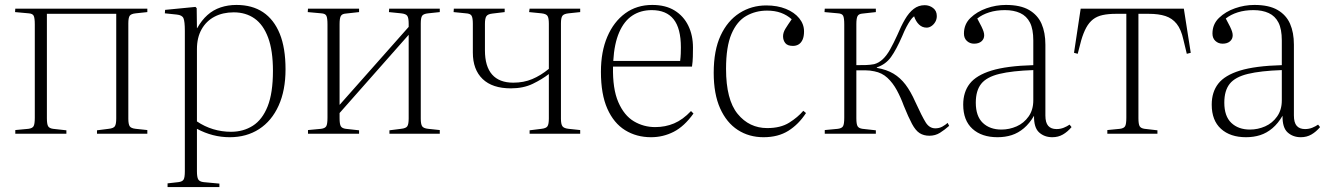

<svg xmlns="http://www.w3.org/2000/svg" viewBox="-20 -542 5369 778"><path d="M42 0V-15L95 -20Q111 -22 116 -30.5Q121 -39 121 -65V-443Q121 -469 116.5 -478Q112 -487 96 -488L41 -493L42 -507H577V-493L530 -488Q511 -486 505.5 -478Q500 -470 500 -447V-61Q500 -39 505.5 -30.5Q511 -22 530 -20L577 -15V0H373V-14L420 -20Q440 -22 445.5 -30.5Q451 -39 451 -62V-486H170V-63Q170 -39 175 -30.5Q180 -22 195 -20L249 -14V0Z M659 216V201L703 196Q719 194 724 185.5Q729 177 729 152V-417Q729 -455 723.5 -468Q718 -481 696 -483L648 -488L649 -502L772 -514L777 -509L778 -428H779Q797 -460 820.5 -481Q844 -502 874 -512Q904 -522 938 -522Q1002 -522 1046 -492.5Q1090 -463 1113.5 -405.5Q1137 -348 1137 -261Q1137 -176 1109 -114Q1081 -52 1030 -19Q979 14 911 14Q876 14 843 5.5Q810 -3 778 -20V152Q778 175 783 184.5Q788 194 805 196L869 202V216ZM916 -8Q966 -8 1004.5 -32.5Q1043 -57 1064.5 -111Q1086 -165 1086 -255Q1086 -337 1066.5 -389.5Q1047 -442 1011.5 -467Q976 -492 927 -492Q883 -492 849.5 -474.5Q816 -457 797 -423.5Q778 -390 778 -343V-50Q809 -29 844 -18.5Q879 -8 916 -8Z M1228 0V-15L1281 -20Q1297 -22 1302 -30.5Q1307 -39 1307 -65V-443Q1307 -469 1302.5 -478Q1298 -487 1282 -488L1227 -493L1228 -507H1435V-493L1381 -487Q1366 -486 1361 -477Q1356 -468 1356 -444V-117L1636 -433V-446Q1636 -469 1630.5 -477.5Q1625 -486 1605 -488L1556 -493L1557 -507H1762V-493L1715 -488Q1696 -486 1690.5 -478Q1685 -470 1685 -447V-61Q1685 -39 1690.5 -30.5Q1696 -22 1715 -20L1762 -15V0H1558V-14L1605 -20Q1625 -22 1630.5 -30.5Q1636 -39 1636 -62V-401L1356 -84V-63Q1356 -39 1361 -30.5Q1366 -22 1381 -20L1435 -14V0Z M2126 0V-14L2174 -20Q2193 -22 2198.5 -30.5Q2204 -39 2204 -62V-242Q2177 -221 2139 -202.5Q2101 -184 2050 -184Q1975 -184 1935.5 -222Q1896 -260 1896 -329V-446Q1896 -469 1891 -478Q1886 -487 1868 -488L1818 -493L1819 -507H2025V-493L1975 -487Q1957 -485 1951 -476.5Q1945 -468 1945 -445V-338Q1945 -273 1974 -240Q2003 -207 2060 -207Q2102 -207 2136.5 -221.5Q2171 -236 2204 -263V-446Q2204 -469 2198.5 -477.5Q2193 -486 2174 -488L2124 -493L2126 -507H2331V-493L2284 -488Q2265 -486 2259 -478Q2253 -470 2253 -447V-61Q2253 -39 2259 -30.5Q2265 -22 2284 -20L2331 -15V0Z M2618 14Q2559 14 2513 -14.5Q2467 -43 2441 -101.5Q2415 -160 2415 -251Q2415 -333 2441 -393.5Q2467 -454 2513.5 -488Q2560 -522 2623 -522Q2677 -522 2713.5 -499.5Q2750 -477 2769 -438Q2788 -399 2788 -349Q2788 -332 2787.5 -312Q2787 -292 2784 -272H2464Q2462 -182 2485.5 -128Q2509 -74 2548.5 -50.5Q2588 -27 2635 -27Q2676 -27 2711.5 -42Q2747 -57 2780 -92L2790 -82Q2753 -30 2710 -8Q2667 14 2618 14ZM2465 -295H2736Q2738 -311 2738.5 -324Q2739 -337 2739 -350Q2739 -427 2709.5 -464Q2680 -501 2621 -501Q2576 -501 2542.5 -479Q2509 -457 2489 -411Q2469 -365 2465 -295Z M3074 14Q3015 14 2969.5 -15.5Q2924 -45 2898 -103Q2872 -161 2872 -247Q2872 -338 2900 -398Q2928 -458 2976.5 -489Q3025 -520 3085 -520Q3130 -520 3164.5 -506Q3199 -492 3218.5 -468Q3238 -444 3238 -415Q3238 -394 3232 -381Q3226 -368 3216 -362Q3206 -356 3193 -356Q3171 -356 3162 -367.5Q3153 -379 3153 -395Q3153 -410 3162.5 -425.5Q3172 -441 3188 -464Q3169 -481 3144.5 -490Q3120 -499 3088 -499Q3042 -499 3004 -477.5Q2966 -456 2944 -404.5Q2922 -353 2922 -263Q2922 -138 2969 -80.5Q3016 -23 3089 -23Q3143 -23 3178 -45Q3213 -67 3235 -93L3246 -84Q3216 -38 3174.5 -12Q3133 14 3074 14Z M3746 8Q3723 8 3706.5 -2.5Q3690 -13 3675.5 -40Q3661 -67 3642 -114Q3630 -147 3614 -176.5Q3598 -206 3576 -226.5Q3554 -247 3523 -253Q3505 -257 3487.5 -257Q3470 -257 3450 -257V-63Q3450 -39 3455 -30.5Q3460 -22 3475 -20L3529 -14V0H3322V-15L3375 -20Q3391 -22 3396 -30.5Q3401 -39 3401 -65V-443Q3401 -469 3396.5 -478Q3392 -487 3376 -488L3321 -493L3322 -507H3529V-493L3475 -487Q3460 -486 3455 -477Q3450 -468 3450 -444V-278Q3474 -278 3490 -278.5Q3506 -279 3522 -282Q3541 -287 3557 -302Q3573 -317 3587 -342Q3601 -367 3616 -400Q3631 -436 3647 -463.5Q3663 -491 3682.5 -506Q3702 -521 3727 -521Q3746 -521 3761 -509.5Q3776 -498 3776 -477Q3776 -464 3770 -453.5Q3764 -443 3754.5 -436.5Q3745 -430 3735 -430Q3717 -430 3704 -442.5Q3691 -455 3684 -476Q3676 -470 3668.5 -459Q3661 -448 3653 -433Q3645 -418 3636 -396Q3612 -341 3590.5 -311Q3569 -281 3533 -269V-267Q3573 -260 3600.5 -243.5Q3628 -227 3649 -199.5Q3670 -172 3689 -129Q3716 -70 3731 -46Q3746 -22 3770 -22Q3786 -22 3798.5 -29Q3811 -36 3820 -44L3826 -32Q3808 -16 3789 -4Q3770 8 3746 8Z M4022 14Q3958 14 3920.5 -20Q3883 -54 3883 -118Q3883 -169 3909.5 -203Q3936 -237 3997.5 -256Q4059 -275 4167 -278V-378Q4167 -424 4153.5 -450.5Q4140 -477 4114 -489Q4088 -501 4052 -501Q4017 -501 3988.5 -492Q3960 -483 3940 -467Q3951 -447 3957 -434.5Q3963 -422 3965.5 -414Q3968 -406 3968 -399Q3968 -384 3957 -374.5Q3946 -365 3927 -365Q3910 -365 3898 -376Q3886 -387 3886 -406Q3886 -444 3912.5 -469.5Q3939 -495 3977.5 -508.5Q4016 -522 4056 -522Q4115 -522 4150 -501.5Q4185 -481 4200.5 -445.5Q4216 -410 4216 -361V-74Q4216 -45 4227.5 -32Q4239 -19 4261 -19Q4277 -19 4290.5 -24.5Q4304 -30 4314 -37L4322 -27Q4306 -8 4287 3Q4268 14 4244 14Q4212 14 4190.5 -5.5Q4169 -25 4170 -73Q4152 -42 4129 -22.5Q4106 -3 4079.5 5.5Q4053 14 4022 14ZM4038 -17Q4070 -17 4099.5 -30Q4129 -43 4148 -70Q4167 -97 4167 -135V-258Q4081 -255 4029.5 -242.5Q3978 -230 3956 -202.5Q3934 -175 3934 -126Q3934 -71 3962.5 -44Q3991 -17 4038 -17Z M4467 0V-15L4518 -20Q4534 -22 4539 -30.5Q4544 -39 4544 -65V-486H4502Q4471 -486 4448 -481Q4425 -476 4409 -463.5Q4393 -451 4381.5 -430Q4370 -409 4361 -378L4347 -324L4332 -328L4359 -507H4777L4805 -328L4789 -324L4775 -382Q4766 -423 4748 -445.5Q4730 -468 4702.5 -477Q4675 -486 4635 -486H4593V-63Q4593 -39 4598 -30.5Q4603 -22 4618 -20L4670 -14V0Z M5029 14Q4965 14 4927.5 -20Q4890 -54 4890 -118Q4890 -169 4916.5 -203Q4943 -237 5004.5 -256Q5066 -275 5174 -278V-378Q5174 -424 5160.5 -450.5Q5147 -477 5121 -489Q5095 -501 5059 -501Q5024 -501 4995.5 -492Q4967 -483 4947 -467Q4958 -447 4964 -434.5Q4970 -422 4972.5 -414Q4975 -406 4975 -399Q4975 -384 4964 -374.5Q4953 -365 4934 -365Q4917 -365 4905 -376Q4893 -387 4893 -406Q4893 -444 4919.5 -469.5Q4946 -495 4984.5 -508.5Q5023 -522 5063 -522Q5122 -522 5157 -501.5Q5192 -481 5207.5 -445.5Q5223 -410 5223 -361V-74Q5223 -45 5234.5 -32Q5246 -19 5268 -19Q5284 -19 5297.5 -24.5Q5311 -30 5321 -37L5329 -27Q5313 -8 5294 3Q5275 14 5251 14Q5219 14 5197.5 -5.5Q5176 -25 5177 -73Q5159 -42 5136 -22.5Q5113 -3 5086.5 5.5Q5060 14 5029 14ZM5045 -17Q5077 -17 5106.5 -30Q5136 -43 5155 -70Q5174 -97 5174 -135V-258Q5088 -255 5036.5 -242.5Q4985 -230 4963 -202.5Q4941 -175 4941 -126Q4941 -71 4969.5 -44Q4998 -17 5045 -17Z"/></svg>

Font: Literata 60pt ExtraLight
Style: Regular
Weight: 250
Designer: Latin by Veronika Burian and Jose Scaglione. Greek by Irene Vlachou. Cyrillic by Vera Evstafieva.
Foundry: TypeTogether
Version: Version 3.103;gftools[0.9.29]